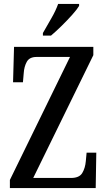

<svg xmlns="http://www.w3.org/2000/svg" viewBox="-20 -951 541 971"><path d="M30 0V-41L334 -663H165Q129 -663 115.5 -638.5Q102 -614 100 -581L96 -535H46L51 -714H452V-672L148 -51H339Q381 -51 396 -76Q411 -101 414 -136L418 -179H467L464 0ZM197 -784Q218 -821 240 -859Q262 -897 274 -931H380V-921Q370 -904 345.5 -876.5Q321 -849 292 -820.5Q263 -792 238 -771H197Z"/></svg>

Font: Noto Serif Thai ExtraCondensed Medium
Style: Regular
Weight: 500
Width: 2
Designer: Monotype Design Team
Foundry: Monotype Imaging Inc.
Version: Version 2.002; ttfautohint (v1.8.4.7-5d5b)